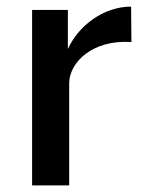

<svg xmlns="http://www.w3.org/2000/svg" viewBox="-20 -560 443 580"><path d="M189 0V-308C189 -372 260 -441 377 -433L376 -540C294 -540 218 -484 185 -412V-530H77V0Z"/></svg>

Font: Cheyenne Sans Medium
Style: Regular
Weight: 500
Designer: The Public Sans project authors (U.S. Web Design System), Libre Franklin designed by Pablo Impallari and Rodrigo Fuenzal
Foundry: The Cheyenne Sans Project Authors
Version: Version 2.007